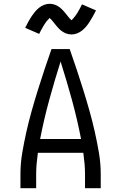

<svg xmlns="http://www.w3.org/2000/svg" viewBox="-20 -994 640 1014"><path d="M88 0V-74Q88 -131 97.5 -187Q107 -243 119.5 -298.5Q132 -354 147.5 -409Q163 -464 180 -518.5Q197 -573 215 -627Q233 -681 252 -735H348Q367 -681 385 -627Q403 -573 420 -518.5Q437 -464 452.5 -409Q468 -354 480.5 -298.5Q493 -243 502.5 -187Q512 -131 512 -74V0H429V-74Q429 -102 426.5 -130Q424 -158 420 -187H180Q176 -158 173.5 -130Q171 -102 171 -74V0ZM408 -260Q388 -364 360 -466Q332 -568 300 -669Q268 -568 240 -466Q212 -364 192 -260ZM358 -812Q350 -812 342.5 -813.5Q335 -815 328.5 -817.5Q322 -820 315 -824Q308 -828 302.5 -832.5Q297 -837 291 -843Q285 -849 280.5 -854.5Q276 -860 271.5 -865.5Q267 -871 261.5 -878Q256 -885 251.5 -890Q247 -895 242 -899Q240 -897 236 -892.5Q232 -888 230 -886Q228 -884 225.5 -881Q223 -878 221 -874.5Q219 -871 216 -867Q213 -863 210.5 -858.5Q208 -854 205 -849Q202 -844 199 -838.5Q196 -833 193 -827Q190 -821 187 -815L113 -847Q122 -866 130.5 -881Q139 -896 147 -908Q155 -920 164 -931Q173 -942 185 -952Q197 -962 212 -968Q227 -974 242 -974Q250 -974 257.5 -972.5Q265 -971 271.5 -968.5Q278 -966 285 -962Q292 -958 297.5 -953.5Q303 -949 309 -943Q315 -937 319.5 -931.5Q324 -926 328.5 -920.5Q333 -915 338.5 -908Q344 -901 348.5 -896Q353 -891 358 -887Q360 -889 364 -893.5Q368 -898 370 -900.5Q372 -903 374.5 -906Q377 -909 379 -912Q381 -915 384 -919Q387 -923 389.5 -927.5Q392 -932 395 -937Q398 -942 401 -947.5Q404 -953 407 -959Q410 -965 413 -971L487 -939Q478 -921 469.5 -906Q461 -891 453 -878.5Q445 -866 436 -855Q427 -844 415 -834Q403 -824 388 -818Q373 -812 358 -812Z"/></svg>

Font: Zed Mono Extended
Style: Regular
Weight: 400
Width: 7
Monospace: yes
Designer: Belleve Invis
Foundry: Belleve Invis
Version: Version 1.0.0; ttfautohint (v1.8.4)